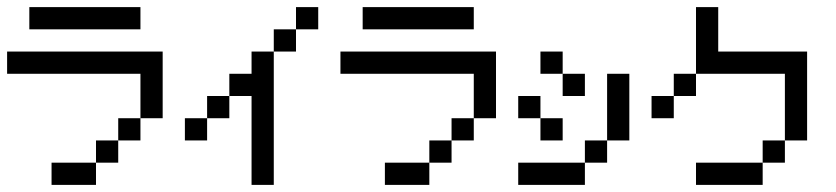

<svg xmlns="http://www.w3.org/2000/svg" viewBox="-20 -520 2352 540"><path d="M375 -250V-312.5H437.5V-250ZM125 0V-62.5H187.5V0ZM62.5 -437.5V-500H125V-437.5ZM125 -437.5V-500H187.5V-437.5ZM187.5 -437.5V-500H250V-437.5ZM250 -437.5V-500H312.5V-437.5ZM312.5 -437.5V-500H375V-437.5ZM0 -312.5V-375H62.5V-312.5ZM62.5 -312.5V-375H125V-312.5ZM125 -312.5V-375H187.5V-312.5ZM187.5 -312.5V-375H250V-312.5ZM250 -312.5V-375H312.5V-312.5ZM312.5 -312.5V-375H375V-312.5ZM375 -312.5V-375H437.5V-312.5ZM250 -62.5V-125H312.5V-62.5ZM312.5 -125V-187.5H375V-125ZM375 -187.5V-250H437.5V-187.5ZM187.5 0V-62.5H250V0Z M687.5 -250V-312.5H750V-250ZM687.5 -187.5V-250H750V-187.5ZM687.5 -125V-187.5H750V-125ZM687.5 -62.5V-125H750V-62.5ZM687.5 0V-62.5H750V0ZM750 -375V-437.5H812.5V-375ZM625 -250V-312.5H687.5V-250ZM562.5 -187.5V-250H625V-187.5ZM500 -125V-187.5H562.5V-125ZM687.5 -312.5V-375H750V-312.5ZM812.5 -437.5V-500H875V-437.5Z M1312.5 -250V-312.5H1375V-250ZM1062.5 0V-62.5H1125V0ZM1000 -437.5V-500H1062.5V-437.5ZM1062.5 -437.5V-500H1125V-437.5ZM1125 -437.5V-500H1187.5V-437.5ZM1187.5 -437.5V-500H1250V-437.5ZM1250 -437.5V-500H1312.5V-437.5ZM937.5 -312.5V-375H1000V-312.5ZM1000 -312.5V-375H1062.5V-312.5ZM1062.5 -312.5V-375H1125V-312.5ZM1125 -312.5V-375H1187.5V-312.5ZM1187.5 -312.5V-375H1250V-312.5ZM1250 -312.5V-375H1312.5V-312.5ZM1312.5 -312.5V-375H1375V-312.5ZM1187.5 -62.5V-125H1250V-62.5ZM1250 -125V-187.5H1312.5V-125ZM1312.5 -187.5V-250H1375V-187.5ZM1125 0V-62.5H1187.5V0Z M1437.5 0V-62.5H1500V0ZM1500 0V-62.5H1562.5V0ZM1562.5 0V-62.5H1625V0ZM1625 -62.5V-125H1687.5V-62.5ZM1687.5 -187.5V-250H1750V-187.5ZM1687.5 -125V-187.5H1750V-125ZM1500 -125V-187.5H1562.5V-125ZM1437.5 -187.5V-250H1500V-187.5ZM1562.5 -250V-312.5H1625V-250ZM1500 -312.5V-375H1562.5V-312.5ZM1687.5 -250V-312.5H1750V-250Z M1937.5 -312.5V-375H2000V-312.5ZM1875 -250V-312.5H1937.5V-250ZM1937.5 -375V-437.5H2000V-375ZM1937.5 -437.5V-500H2000V-437.5ZM1812.5 -187.5V-250H1875V-187.5ZM2000 0V-62.5H2062.5V0ZM2187.5 -312.5V-375H2250V-312.5ZM2187.5 -250V-312.5H2250V-250ZM2187.5 -187.5V-250H2250V-187.5ZM2187.5 -125V-187.5H2250V-125ZM2125 -62.5V-125H2187.5V-62.5ZM2062.5 0V-62.5H2125V0ZM1937.5 0V-62.5H2000V0ZM2000 -312.5V-375H2062.5V-312.5ZM2062.5 -312.5V-375H2125V-312.5ZM2125 -312.5V-375H2187.5V-312.5Z"/></svg>

Font: AprilSans
Style: Regular
Weight: 400
Designer: typesprite
Version: Version 1.001;PS 001.001;hotconv 1.0.88;makeotf.lib2.5.64775